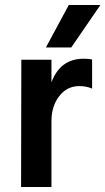

<svg xmlns="http://www.w3.org/2000/svg" viewBox="-20 -745 420 765"><path d="M185 0H64L65 -507H185V-417Q220 -511 313 -511Q334 -511 347 -508V-392Q324 -402 296 -402Q247 -402 216 -362Q185 -322 185 -262ZM264 -556H163L254 -725H380Z"/></svg>

Font: Hind Vadodara SemiBold
Style: Regular
Weight: 600
Designer: Hitesh Malaviya
Foundry: Indian Type Foundry
Version: Version 1.001;PS 1.0;hotconv 1.0.86;makeotf.lib2.5.63406; tt